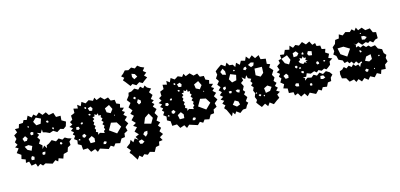

<svg xmlns="http://www.w3.org/2000/svg" viewBox="-81 -1307 4308 2070"><g transform="rotate(-15 2073.0 -272.5)"><path d="M278 -1 247 15 223 -10 190 13 177 -25 127 -16 113 -65 76 -60 83 -97 40 -113 51 -157 7 -188 40 -232 6 -252 39 -272 18 -306 44 -336 30 -379 69 -403 55 -443 98 -442 111 -483 155 -485 171 -514 203 -505 225 -548 262 -517 287 -544 314 -520 351 -550 382 -514 423 -532 448 -495 500 -505 517 -455H568L564 -405L608 -379L593 -331L563 -309L528 -319L488 -294L449 -319L408 -305L369 -323L337 -332L335 -365L313 -329L273 -343L291 -315L265 -295L288 -260L265 -224L297 -198L288 -158L314 -190L336 -155L341 -185L369 -198L407 -226L449 -201L484 -224L520 -201L550 -217L580 -200L619 -188L588 -162L590 -123L556 -105L541 -60L494 -48L477 -1L429 -18L416 14L390 -7L352 22ZM356 -480 304 -505 265 -468 289 -423 338 -427ZM427 -431 419 -442 400 -441 404 -423 420 -417ZM207 -431 198 -441 192 -430 195 -422 205 -420ZM238 -360 213 -368 200 -350 210 -332 232 -335ZM459 -356 444 -353 448 -340 459 -332 464 -345ZM141 -341 107 -320 118 -286 148 -288 162 -312ZM189 -219 151 -239 107 -232 128 -192 169 -171ZM508 -173 492 -182 482 -162 498 -153 510 -160ZM310 -124 281 -126 271 -106 284 -93 302 -97ZM182 -100 158 -115 144 -96V-72L175 -70Z M887 -3 856 25 835 -11 786 6 761 -40 708 -38 704 -90 668 -110 674 -151 643 -174 664 -206 643 -225 662 -246 634 -268 662 -290 629 -313 666 -330 648 -362 679 -381 677 -427 720 -445 721 -493 768 -482 771 -523 804 -498 824 -541 863 -514 903 -539 947 -520 969 -549 987 -518 1034 -537 1070 -502 1113 -513 1132 -473 1176 -470 1182 -427 1219 -412 1210 -373 1250 -362 1220 -334 1249 -315 1224 -290 1257 -260 1224 -230 1252 -187 1213 -155 1223 -113 1184 -93 1179 -53 1139 -48 1113 -3 1062 -14 1039 16 1007 -3 977 26ZM857 -467 850 -477 836 -474 839 -461 852 -454ZM905 -467 872 -456 882 -424 911 -419 921 -444ZM1102 -432 1050 -408 1057 -362 1097 -342 1127 -381ZM877 -394 862 -395 864 -380 876 -374 885 -385ZM980 -152 977 -175 995 -189 986 -210 998 -229 980 -250 999 -270 980 -290 997 -311 982 -328 990 -350 963 -351V-377L943 -363L923 -377L920 -353L896 -350L910 -327L889 -311L900 -290L887 -270L904 -250L888 -229L899 -210L891 -189L913 -177L906 -152L931 -167ZM779 -326H763L753 -313L766 -304L778 -310ZM1132 -317 1126 -312 1128 -306 1134 -305 1137 -311ZM727 -289 701 -293 692 -267 713 -257 732 -266ZM1134 -229 1073 -242 1031 -168 1108 -113 1169 -173ZM767 -200 742 -193 738 -170 759 -158 782 -175ZM705 -156 695 -161 687 -149 699 -144 709 -146ZM859 -126 835 -157 795 -134 805 -85H855ZM977 -55 957 -67 943 -60 937 -39 962 -34Z M1337 -625 1316 -649 1337 -672 1308 -696 1337 -719 1363 -748 1401 -740 1437 -760 1473 -740 1505 -763 1536 -740 1574 -724 1549 -692 1581 -666 1549 -641 1577 -613 1544 -590 1514 -566 1481 -585 1443 -561 1405 -585 1380 -569ZM1457 -682 1423 -694 1420 -659 1438 -629 1476 -649ZM1204 147 1183 124 1204 101 1169 59 1212 27 1230 -9 1252 25 1277 -12 1314 14 1290 -25 1332 -43 1294 -83 1332 -123 1295 -147 1332 -170 1294 -210 1332 -250 1300 -280 1332 -310 1299 -352 1332 -393 1301 -433 1332 -473 1340 -505 1373 -510 1411 -532 1449 -510 1477 -536 1505 -510 1527 -536 1546 -508 1587 -486 1554 -453 1584 -415 1554 -377 1582 -357 1554 -337 1578 -315 1554 -293 1586 -257 1554 -221 1579 -179 1554 -137 1587 -109 1554 -81 1581 -49 1554 -17 1584 21 1543 46 1563 83 1521 89 1514 129 1474 137 1448 185 1397 170 1368 195 1333 179 1305 204 1277 180 1249 218ZM1402 -435 1387 -448 1373 -436 1379 -424 1393 -417ZM1446 -390 1419 -412 1401 -381 1416 -353 1442 -366ZM1491 -232 1442 -199 1417 -139 1490 -119 1523 -176ZM1430 -57 1396 -54 1377 -31 1398 1 1423 -24ZM1348 18 1311 27 1319 59 1342 65 1370 48Z M1882 -3 1851 25 1830 -11 1781 6 1756 -40 1703 -38 1699 -90 1663 -110 1669 -151 1638 -174 1659 -206 1638 -225 1657 -246 1629 -268 1657 -290 1624 -313 1661 -330 1643 -362 1674 -381 1672 -427 1715 -445 1716 -493 1763 -482 1766 -523 1799 -498 1819 -541 1858 -514 1898 -539 1942 -520 1964 -549 1982 -518 2029 -537 2065 -502 2108 -513 2127 -473 2171 -470 2177 -427 2214 -412 2205 -373 2245 -362 2215 -334 2244 -315 2219 -290 2252 -260 2219 -230 2247 -187 2208 -155 2218 -113 2179 -93 2174 -53 2134 -48 2108 -3 2057 -14 2034 16 2002 -3 1972 26ZM1852 -467 1845 -477 1831 -474 1834 -461 1847 -454ZM1900 -467 1867 -456 1877 -424 1906 -419 1916 -444ZM2097 -432 2045 -408 2052 -362 2092 -342 2122 -381ZM1872 -394 1857 -395 1859 -380 1871 -374 1880 -385ZM1975 -152 1972 -175 1990 -189 1981 -210 1993 -229 1975 -250 1994 -270 1975 -290 1992 -311 1977 -328 1985 -350 1958 -351V-377L1938 -363L1918 -377L1915 -353L1891 -350L1905 -327L1884 -311L1895 -290L1882 -270L1899 -250L1883 -229L1894 -210L1886 -189L1908 -177L1901 -152L1926 -167ZM1774 -326H1758L1748 -313L1761 -304L1773 -310ZM2127 -317 2121 -312 2123 -306 2129 -305 2132 -311ZM1722 -289 1696 -293 1687 -267 1708 -257 1727 -266ZM2129 -229 2068 -242 2026 -168 2103 -113 2164 -173ZM1762 -200 1737 -193 1733 -170 1754 -158 1777 -175ZM1700 -156 1690 -161 1682 -149 1694 -144 1704 -146ZM1854 -126 1830 -157 1790 -134 1800 -85H1850ZM1972 -55 1952 -67 1938 -60 1932 -39 1957 -34Z M2314 -51 2292 -77 2314 -103 2286 -129 2314 -154 2279 -176 2314 -198 2283 -224 2314 -250 2285 -278 2314 -306 2286 -340 2314 -374 2290 -409 2314 -445 2307 -485 2339 -510 2381 -539 2422 -510 2444 -545 2466 -510 2503 -506 2523 -475 2543 -517 2577 -485 2599 -525 2643 -513 2662 -555 2691 -520 2727 -551 2754 -512 2799 -534 2808 -486 2864 -477 2860 -420 2895 -407 2875 -375 2911 -336 2883 -291 2903 -257 2883 -223 2909 -195 2883 -167 2909 -141 2883 -115 2919 -93 2883 -71 2896 -32 2862 -10 2822 20 2782 -10 2757 25 2731 -10 2689 16 2658 -23 2642 -46 2658 -71 2643 -108 2658 -146 2643 -179 2658 -213 2636 -237 2658 -260 2641 -284 2657 -308 2623 -323 2614 -359 2593 -322 2560 -350 2568 -314 2538 -292 2558 -252 2538 -213 2558 -189 2538 -165 2565 -128 2538 -90 2559 -67 2538 -43 2521 -12 2485 -10 2448 18 2410 -10 2390 18 2371 -10 2351 29ZM2405 -458 2386 -493 2353 -464 2368 -430 2406 -420ZM2727 -471 2696 -479 2661 -461 2687 -429 2716 -441ZM2631 -451 2611 -445 2597 -427 2619 -413 2638 -428ZM2503 -449 2493 -450 2490 -437 2502 -435 2510 -442ZM2510 -391 2450 -415 2422 -365 2447 -323 2497 -334ZM2801 -403 2719 -405 2712 -332 2761 -304 2798 -336ZM2367 -299 2344 -298 2334 -282 2345 -262 2366 -275ZM2405 -240 2385 -236 2391 -215 2410 -213 2420 -230ZM2483 -235 2461 -228 2472 -208 2495 -197 2507 -225ZM2805 -193 2764 -173 2770 -120 2819 -129 2846 -167ZM2678 -148 2669 -153 2662 -142 2673 -137 2679 -142ZM2460 -108 2424 -128 2392 -88 2431 -58 2469 -72ZM2703 -124 2688 -118 2695 -104 2709 -100 2717 -115ZM2751 -104 2742 -103 2739 -95 2746 -87 2754 -94Z M3227 0 3196 32 3171 -6 3127 17 3102 -26 3066 -12 3060 -50 3009 -54V-105L2964 -118L2984 -160L2949 -188L2972 -227L2950 -252L2971 -278L2940 -304L2976 -322L2961 -365L2999 -391L2992 -424L3025 -432L3022 -476L3066 -470L3087 -515L3135 -504L3147 -546L3178 -514L3210 -537L3246 -520L3287 -549L3322 -513L3365 -534L3387 -491L3421 -502L3428 -467L3468 -461L3473 -421L3512 -413L3499 -376L3537 -351L3517 -310L3558 -294L3521 -270L3517 -234L3488 -211L3466 -196L3444 -211L3413 -195L3381 -211L3357 -191L3333 -211L3291 -195L3250 -211L3235 -176H3197L3220 -163L3211 -138L3246 -162L3287 -152L3317 -176L3350 -157L3384 -182L3417 -157L3455 -179L3492 -157L3514 -126L3488 -98L3483 -61L3445 -56L3424 -14L3378 -21L3359 11L3327 -7L3290 31ZM3219 -441 3196 -470 3159 -458 3158 -414 3197 -416ZM3118 -396 3094 -453 3026 -430 3050 -376 3091 -352ZM3266 -441 3255 -437 3247 -423 3266 -413 3272 -430ZM3362 -427 3323 -438 3308 -410 3320 -389 3356 -384ZM3240 -316 3260 -332 3280 -316 3272 -338 3296 -339 3272 -353 3286 -377 3263 -378 3254 -399 3240 -377 3216 -390 3218 -367 3198 -355 3209 -335ZM3161 -320 3144 -313 3147 -297 3162 -288 3174 -304ZM3406 -295 3391 -308 3375 -292 3385 -272 3407 -275ZM3470 -300 3458 -299V-287L3468 -282L3479 -291ZM3202 -292H3190L3182 -281L3194 -274L3206 -279ZM3034 -264 3000 -247 3015 -211 3048 -213 3052 -241ZM3211 -246 3193 -242 3202 -225 3219 -219 3226 -237ZM3416 -143 3384 -144 3379 -112 3404 -105 3432 -115ZM3138 -129 3109 -135 3094 -117 3108 -100 3136 -96ZM3268 -98 3252 -89 3254 -70 3274 -68 3279 -84Z M3837 0 3803 29 3773 -5 3743 19 3725 -14 3674 -3 3648 -48 3602 -59 3595 -107 3600 -139 3630 -150 3653 -172 3677 -150 3707 -172 3736 -150 3758 -175 3779 -150 3811 -158 3824 -127 3843 -164 3856 -161 3853 -183 3819 -166 3797 -197 3768 -177 3749 -207 3723 -195 3707 -220 3673 -211 3660 -244 3618 -263 3607 -308 3579 -331 3598 -363 3592 -408 3626 -437 3639 -478 3681 -483 3692 -526 3730 -504 3767 -532 3813 -519 3839 -543 3865 -519 3888 -549 3905 -515 3949 -532 3980 -496 4032 -502 4052 -454 4087 -445V-409V-378L4057 -370L4028 -346L3998 -370L3974 -355L3951 -370L3907 -352L3875 -388L3845 -373L3817 -390L3841 -371L3835 -341L3862 -350L3881 -328L3915 -344L3941 -318L3970 -327L3992 -305L4039 -312L4060 -270L4102 -251L4108 -206L4131 -180L4115 -150L4125 -108L4090 -83L4085 -35L4037 -39L4022 5L3981 -16L3947 21L3902 -2L3875 30ZM3921 -482 3911 -479 3917 -471 3923 -470 3927 -476ZM3950 -440 3920 -443 3918 -406 3950 -400 3976 -421ZM3770 -346 3706 -385 3640 -383 3654 -315 3719 -271ZM3878 -296 3862 -304 3861 -287 3868 -276 3883 -281ZM3968 -231 3915 -219 3892 -177 3934 -159 3969 -177ZM4062 -195 4054 -202 4045 -200 4043 -188 4054 -189ZM3883 -92 3866 -79 3873 -61 3893 -56 3906 -79ZM3974 -73 3970 -79 3964 -75 3963 -67 3972 -64Z"/></g></svg>

Font: Rubik Gemstones
Style: Regular
Weight: 400
Designer: Hubert and Fischer, NaN
Foundry: Hubert and Fischer, NaN
Version: Version 2.200